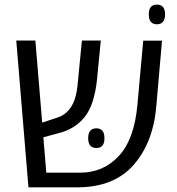

<svg xmlns="http://www.w3.org/2000/svg" viewBox="-20 -804 759 824"><path d="M393.6 -253.4Q428.7 -252.9 428.2 -210.9Q428.7 -168.9 393.6 -168.9Q358.4 -168.9 358.4 -210.9Q358.4 -252.9 393.6 -253.4ZM324.2 -63Q423.8 -63 490.2 -134.8Q556.6 -206.5 569.8 -355L594.7 -629.4H675.3L651.4 -355Q639.2 -194.8 554.7 -97.7Q470.2 0 311 0H102.1L49.8 -629.9H131.8L161.1 -277.8L226.1 -299.3Q301.3 -323.7 312.5 -435.1L331.5 -629.9H412.6L396.5 -464.4Q385.3 -354 343.3 -301.8Q301.3 -249.5 229.5 -231.9L166 -214.8L178.7 -63ZM618.7 -742.2Q618.2 -784.2 653.3 -784.2Q688.5 -784.2 688.5 -742.2Q688.5 -700.2 653.3 -699.7Q618.2 -700.2 618.7 -742.2Z"/></svg>

Font: OpenSansHebrew-Regular
Style: Regular
Weight: 400
Foundry: Ascender Corporation, Yanek Iontef
Version: Version 2.001;PS 002.001;hotconv 1.0.70;makeotf.lib2.5.58329